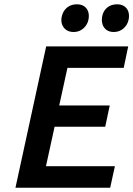

<svg xmlns="http://www.w3.org/2000/svg" viewBox="-20 -874 621 894"><path d="M493 0H52L195 -658H577L556 -558H294L194 -100H515ZM150 -284 172 -383H491L470 -284ZM323 -725Q302 -725 288 -735Q274 -745 268.5 -762Q263 -779 268 -799Q274 -824 292.5 -839Q311 -854 338 -854Q358 -854 371.5 -845Q385 -836 390.5 -820Q396 -804 392 -783Q387 -758 368 -741.5Q349 -725 323 -725ZM510 -725Q489 -725 475.5 -735Q462 -745 457 -762Q452 -779 456 -799Q461 -824 479.5 -839Q498 -854 525 -854Q545 -854 558.5 -845Q572 -836 577.5 -820Q583 -804 579 -783Q574 -758 555 -741.5Q536 -725 510 -725Z"/></svg>

Font: Ysabeau Infant
Style: Bold Italic
Weight: 700
Italic angle: -12°
Designer: Christian Thalmann (Catharsis Fonts)
Version: Version 2.001;gftools[0.9.30]; featfreeze: ss01,ss02,lnum